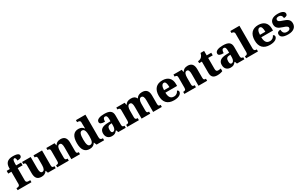

<svg xmlns="http://www.w3.org/2000/svg" viewBox="301 -2695 7206 4632"><g transform="rotate(-30 3904.0 -379.0)"><path d="M16 0H401V-57H350C323 -57 283 -65 283 -120V-460H420V-536H283V-589C283 -679 300 -707 332 -707C363 -707 371 -650 371 -621C467 -621 492 -655 492 -694C492 -729 462 -768 322 -768C169 -768 108 -694 108 -567V-536H20V-460H108V-120C108 -65 64 -57 42 -57H16Z M682 10C752 10 799 -17 830 -67H835L860 0H1076V-57H1066C1029 -57 1005 -61 1005 -119V-536H767V-479H771C807 -479 830 -474 830 -418V-231C830 -140 807 -83 752 -83C703 -83 689 -140 689 -226V-536H449V-479H453C503 -479 513 -464 513 -407V-188C513 -55 562 10 682 10Z M1119 0H1441V-57H1437C1393 -57 1371 -67 1371 -122V-305C1371 -385 1389 -457 1447 -457C1497 -457 1512 -408 1512 -322V0H1753V-57H1749C1704 -57 1687 -66 1687 -128V-358C1687 -493 1630 -550 1524 -550C1440 -550 1400 -516 1372 -469H1367L1354 -536H1124V-479H1128C1172 -479 1195 -470 1195 -415V-125C1195 -66 1168 -57 1123 -57H1119Z M2024 10C2102 10 2149 -22 2179 -73H2184L2215 0H2425V-57H2417C2369 -57 2343 -74 2343 -137V-760H2079V-703H2087C2131 -703 2167 -696 2167 -643V-591C2167 -553 2168 -508 2170 -477H2165C2137 -518 2095 -548 2022 -548C1894 -548 1820 -460 1820 -267C1820 -75 1894 10 2024 10ZM2077 -69C2019 -69 1997 -135 1997 -268C1997 -399 2019 -471 2078 -471C2147 -471 2167 -399 2167 -269C2167 -134 2147 -69 2077 -69Z M2641 10C2714 10 2743 -9 2787 -62H2797L2820 0H3027V-57H3023C2978 -57 2963 -73 2963 -128V-381C2963 -506 2889 -550 2742 -550C2624 -550 2526 -521 2526 -446C2526 -396 2572 -377 2668 -377C2668 -447 2687 -485 2728 -485C2772 -485 2787 -448 2787 -375V-321L2706 -318C2557 -313 2484 -263 2484 -154C2484 -43 2554 10 2641 10ZM2710 -67C2677 -67 2663 -96 2663 -151C2663 -221 2684 -257 2751 -261L2788 -264V-191C2788 -116 2757 -67 2710 -67Z M3072 0H3394V-57H3390C3346 -57 3323 -67 3323 -122V-305C3323 -385 3344 -457 3401 -457C3453 -457 3469 -408 3469 -322V0H3710V-57H3706C3661 -57 3644 -66 3644 -128V-316C3644 -392 3666 -457 3721 -457C3772 -457 3791 -408 3791 -322V0H4033V-57H4029C3984 -57 3967 -66 3967 -128V-358C3967 -493 3904 -550 3795 -550C3713 -550 3662 -517 3637 -469H3631C3608 -524 3559 -550 3486 -550C3396 -550 3353 -517 3324 -469H3319L3306 -536H3074V-483H3078C3122 -483 3148 -474 3148 -419V-125C3148 -66 3122 -57 3077 -57H3072Z M4372 10C4525 10 4585 -54 4585 -110C4585 -134 4568 -151 4546 -158C4523 -108 4483 -70 4415 -70C4327 -70 4282 -126 4279 -255H4605V-309C4605 -467 4512 -550 4360 -550C4195 -550 4102 -453 4102 -266C4102 -91 4191 10 4372 10ZM4431 -323H4281C4282 -426 4315 -481 4364 -481C4411 -481 4431 -423 4431 -323Z M4661 0H4983V-57H4979C4935 -57 4913 -67 4913 -122V-305C4913 -385 4931 -457 4989 -457C5039 -457 5054 -408 5054 -322V0H5295V-57H5291C5246 -57 5229 -66 5229 -128V-358C5229 -493 5172 -550 5066 -550C4982 -550 4942 -516 4914 -469H4909L4896 -536H4666V-479H4670C4714 -479 4737 -470 4737 -415V-125C4737 -66 4710 -57 4665 -57H4661Z M5579 10C5653 10 5705 -8 5728 -19V-92C5707 -87 5680 -83 5654 -83C5606 -83 5592 -108 5592 -165V-464H5719V-536H5592V-661H5494C5484 -618 5467 -585 5448 -565C5428 -543 5392 -519 5341 -519V-464H5416V-149C5416 -32 5477 10 5579 10Z M5947 10C6020 10 6049 -9 6093 -62H6103L6126 0H6333V-57H6329C6284 -57 6269 -73 6269 -128V-381C6269 -506 6195 -550 6048 -550C5930 -550 5832 -521 5832 -446C5832 -396 5878 -377 5974 -377C5974 -447 5993 -485 6034 -485C6078 -485 6093 -448 6093 -375V-321L6012 -318C5863 -313 5790 -263 5790 -154C5790 -43 5860 10 5947 10ZM6016 -67C5983 -67 5969 -96 5969 -151C5969 -221 5990 -257 6057 -261L6094 -264V-191C6094 -116 6063 -67 6016 -67Z M6380 0H6711V-57H6700C6662 -57 6633 -73 6633 -128V-760H6380V-703H6391C6412 -703 6458 -695 6458 -644V-128C6458 -73 6430 -57 6391 -57H6380Z M7044 10C7197 10 7257 -54 7257 -110C7257 -134 7240 -151 7218 -158C7195 -108 7155 -70 7087 -70C6999 -70 6954 -126 6951 -255H7277V-309C7277 -467 7184 -550 7032 -550C6867 -550 6774 -453 6774 -266C6774 -91 6863 10 7044 10ZM7103 -323H6953C6954 -426 6987 -481 7036 -481C7083 -481 7103 -423 7103 -323Z M7553 10C7702 10 7781 -60 7781 -169C7781 -270 7713 -309 7605 -343C7513 -372 7485 -390 7485 -430C7485 -465 7515 -484 7561 -484C7616 -484 7656 -449 7656 -383C7726 -383 7758 -407 7758 -453C7758 -501 7706 -549 7577 -549C7441 -549 7351 -497 7351 -383C7351 -284 7409 -242 7527 -205C7612 -178 7648 -159 7648 -119C7648 -86 7622 -57 7556 -57C7486 -57 7442 -96 7442 -184C7390 -184 7345 -164 7345 -107C7345 -41 7398 10 7553 10Z"/></g></svg>

Font: Noto Serif Gurmukhi ExtraBold
Style: Regular
Weight: 800
Designer: Vaibhav Singh and the Monotype Design Team
Foundry: Monotype Imaging Inc.
Version: Version 2.004